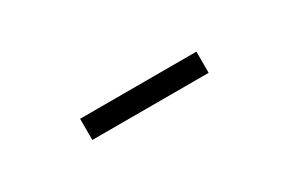

<svg xmlns="http://www.w3.org/2000/svg" viewBox="-1 -760 587 391"><g transform="rotate(-30 293.0 -565.0)"><path d="M156.2 -589.8H429.7V-540H156.2Z"/></g></svg>

Font: Crimson Pro ExtraLight Light
Style: Regular
Weight: 300
Version: Version 1.002